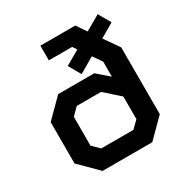

<svg xmlns="http://www.w3.org/2000/svg" viewBox="-162 -832 929 963"><g transform="rotate(-30 302.5 -350.0)"><path d="M489 -576 549 -490V-103L446 0H158L55 -103V-342L158 -445H367L435 -386V-473L399 -525L310 -473L270 -543L353 -591L337 -615H202V-700H404L443 -643L530 -693L570 -623ZM435 -271 350 -347H209L169 -307V-140L209 -101H395L435 -140Z"/></g></svg>

Font: Chakra Petch SemiBold
Style: Regular
Weight: 600
Designer: Katatrad Aksorn Co.,Ltd.
Foundry: Cadson Demak Co.,Ltd.
Version: Version 1.000; ttfautohint (v1.6)